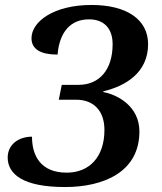

<svg xmlns="http://www.w3.org/2000/svg" viewBox="-20 -744 655 774"><path d="M242 10C397 10 542 -50 542 -214C542 -315 455 -362 396 -373L397 -376C486 -397 577 -451 577 -566C577 -666 490 -724 349 -724C197 -724 107 -657 107 -590C107 -543 148 -524 212 -524C220 -616 265 -666 339 -666C403 -666 434 -625 434 -566C434 -462 380 -402 297 -402H229L217 -342H287C357 -342 401 -298 401 -220C401 -111 340 -48 249 -48C145 -48 109 -115 109 -193C53 -193 11 -160 11 -109C11 -43 71 10 242 10Z"/></svg>

Font: Noto Serif SemiBold
Style: Italic
Weight: 600
Italic angle: -12°
Designer: Monotype Design Team
Foundry: Monotype Imaging Inc.
Version: Version 2.014